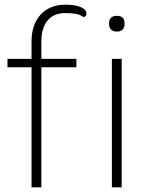

<svg xmlns="http://www.w3.org/2000/svg" viewBox="-20 -802 665 822"><path d="M350 -743Q350 -737 346 -733Q342 -729 337 -729Q324 -739 306.5 -742.5Q289 -746 259 -746Q210 -746 183.5 -714Q157 -682 157 -623V-550H307V-514H157V0H115V-514H12V-550H115V-624Q115 -697 154 -739.5Q193 -782 261 -782Q302 -782 326 -771.5Q350 -761 350 -743ZM459 -550H501V0H459ZM447 -697V-704Q447 -718 455.5 -726Q464 -734 477 -734H483Q497 -734 505 -726Q513 -718 513 -704V-697Q513 -684 505 -675.5Q497 -667 483 -667H477Q464 -667 455.5 -675.5Q447 -684 447 -697Z"/></svg>

Font: Krub ExtraLight
Style: Regular
Weight: 275
Designer: Ekaluck Peanpanawate
Foundry: Cadson Demak Co.,Ltd.
Version: Version 1.000; ttfautohint (v1.6)